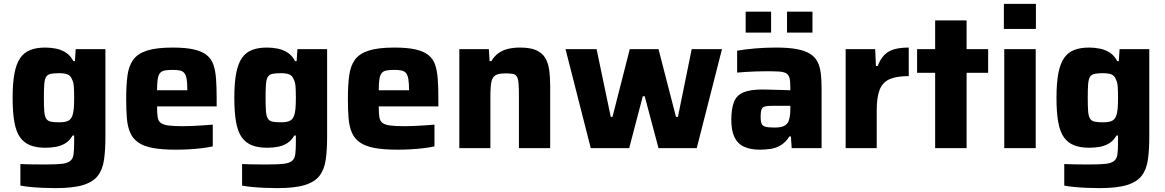

<svg xmlns="http://www.w3.org/2000/svg" viewBox="-20 -763 6002 989"><path d="M266 206Q234 206 199.5 204.5Q165 203 135 200Q105 197 85 193V82Q106 83 130 83.5Q154 84 178.5 84Q203 84 225 84Q274 84 301.5 80.5Q329 77 342.5 65.5Q356 54 359 31.5Q362 9 362 -29V-65H354Q339 -39 317.5 -25.5Q296 -12 270 -7Q244 -2 214 -2Q168 -2 136 -14.5Q104 -27 83.5 -55.5Q63 -84 54 -134Q45 -184 45 -259Q45 -335 54.5 -385Q64 -435 84 -464Q104 -493 136 -505.5Q168 -518 213 -518Q241 -518 268.5 -512.5Q296 -507 319.5 -492Q343 -477 358 -448H366L370 -510H523V-58Q523 9 516 59Q509 109 484.5 141.5Q460 174 408.5 190Q357 206 266 206ZM284 -133Q313 -133 328.5 -139.5Q344 -146 351 -163Q358 -179 360 -202.5Q362 -226 362 -259Q362 -291 360.5 -315Q359 -339 351 -354Q344 -373 328.5 -379.5Q313 -386 284 -386Q257 -386 241 -382.5Q225 -379 217.5 -367Q210 -355 208 -329Q206 -303 206 -259Q206 -215 208 -190Q210 -165 217.5 -152.5Q225 -140 241 -136.5Q257 -133 284 -133Z M885 8Q813 8 766 -1Q719 -10 691.5 -29.5Q664 -49 650.5 -80Q637 -111 633.5 -154Q630 -197 630 -254Q630 -323 636.5 -373Q643 -423 666 -455Q689 -487 737.5 -502.5Q786 -518 869 -518Q936 -518 978 -508.5Q1020 -499 1044.5 -479.5Q1069 -460 1079.5 -429Q1090 -398 1093 -354.5Q1096 -311 1096 -254V-215H789Q789 -181 792 -160.5Q795 -140 808 -130Q821 -120 848 -116.5Q875 -113 923 -113Q942 -113 968 -114Q994 -115 1022.5 -117Q1051 -119 1076 -121V-9Q1054 -4 1022.5 0Q991 4 955 6Q919 8 885 8ZM945 -282V-298Q945 -334 941.5 -355Q938 -376 929.5 -386.5Q921 -397 906 -400Q891 -403 868 -403Q842 -403 826.5 -399.5Q811 -396 803 -385Q795 -374 792 -353Q789 -332 789 -298H962Z M1408 206Q1376 206 1341.5 204.5Q1307 203 1277 200Q1247 197 1227 193V82Q1248 83 1272 83.5Q1296 84 1320.5 84Q1345 84 1367 84Q1416 84 1443.5 80.5Q1471 77 1484.5 65.5Q1498 54 1501 31.5Q1504 9 1504 -29V-65H1496Q1481 -39 1459.5 -25.5Q1438 -12 1412 -7Q1386 -2 1356 -2Q1310 -2 1278 -14.5Q1246 -27 1225.5 -55.5Q1205 -84 1196 -134Q1187 -184 1187 -259Q1187 -335 1196.5 -385Q1206 -435 1226 -464Q1246 -493 1278 -505.5Q1310 -518 1355 -518Q1383 -518 1410.5 -512.5Q1438 -507 1461.5 -492Q1485 -477 1500 -448H1508L1512 -510H1665V-58Q1665 9 1658 59Q1651 109 1626.5 141.5Q1602 174 1550.5 190Q1499 206 1408 206ZM1426 -133Q1455 -133 1470.5 -139.5Q1486 -146 1493 -163Q1500 -179 1502 -202.5Q1504 -226 1504 -259Q1504 -291 1502.5 -315Q1501 -339 1493 -354Q1486 -373 1470.5 -379.5Q1455 -386 1426 -386Q1399 -386 1383 -382.5Q1367 -379 1359.5 -367Q1352 -355 1350 -329Q1348 -303 1348 -259Q1348 -215 1350 -190Q1352 -165 1359.5 -152.5Q1367 -140 1383 -136.5Q1399 -133 1426 -133Z M2027 8Q1955 8 1908 -1Q1861 -10 1833.5 -29.5Q1806 -49 1792.5 -80Q1779 -111 1775.5 -154Q1772 -197 1772 -254Q1772 -323 1778.5 -373Q1785 -423 1808 -455Q1831 -487 1879.5 -502.5Q1928 -518 2011 -518Q2078 -518 2120 -508.5Q2162 -499 2186.5 -479.5Q2211 -460 2221.5 -429Q2232 -398 2235 -354.5Q2238 -311 2238 -254V-215H1931Q1931 -181 1934 -160.5Q1937 -140 1950 -130Q1963 -120 1990 -116.5Q2017 -113 2065 -113Q2084 -113 2110 -114Q2136 -115 2164.5 -117Q2193 -119 2218 -121V-9Q2196 -4 2164.5 0Q2133 4 2097 6Q2061 8 2027 8ZM2087 -282V-298Q2087 -334 2083.5 -355Q2080 -376 2071.5 -386.5Q2063 -397 2048 -400Q2033 -403 2010 -403Q1984 -403 1968.5 -399.5Q1953 -396 1945 -385Q1937 -374 1934 -353Q1931 -332 1931 -298H2104Z M2346 0V-510H2498L2502 -448H2511Q2526 -474 2548 -489.5Q2570 -505 2598 -511.5Q2626 -518 2659 -518Q2710 -518 2740.5 -505Q2771 -492 2787 -467Q2803 -442 2808.5 -405Q2814 -368 2814 -319V0H2653V-270Q2653 -311 2651 -334.5Q2649 -358 2642 -369Q2635 -380 2620.5 -382.5Q2606 -385 2582 -385Q2557 -385 2541.5 -379.5Q2526 -374 2518.5 -361Q2511 -348 2508.5 -324.5Q2506 -301 2506 -266V0Z M3023 0 2893 -510H3053L3126 -161H3135L3224 -510H3372L3462 -161H3472L3543 -510H3699L3569 0H3372L3301 -267H3291L3221 0Z M3894 8Q3846 8 3813 -7Q3780 -22 3763.5 -56Q3747 -90 3747 -145Q3747 -203 3760.5 -237.5Q3774 -272 3809 -287Q3844 -302 3908 -302Q3917 -302 3933.5 -301.5Q3950 -301 3971 -300.5Q3992 -300 4013 -299.5Q4034 -299 4051 -298V-317Q4051 -346 4046.5 -362Q4042 -378 4029.5 -385.5Q4017 -393 3992 -394.5Q3967 -396 3926 -396Q3903 -396 3875.5 -395Q3848 -394 3821.5 -392.5Q3795 -391 3777 -389V-502Q3818 -509 3869.5 -513.5Q3921 -518 3978 -518Q4042 -518 4084.5 -510Q4127 -502 4153 -485.5Q4179 -469 4191.5 -444Q4204 -419 4208 -385Q4212 -351 4212 -308V0H4058L4054 -60H4046Q4027 -30 4002 -15Q3977 0 3949 4Q3921 8 3894 8ZM3970 -106Q3988 -106 4001.5 -108.5Q4015 -111 4024.5 -117.5Q4034 -124 4040 -134Q4045 -145 4048 -161Q4051 -177 4051 -199V-218H3958Q3933 -218 3920 -214.5Q3907 -211 3902.5 -198.5Q3898 -186 3898 -160Q3898 -138 3903 -126Q3908 -114 3923.5 -110Q3939 -106 3970 -106ZM3821 -595V-703H3952V-595ZM4034 -595V-703H4165V-595Z M4336 0V-510H4488L4492 -423H4501Q4515 -460 4536.5 -481Q4558 -502 4589 -510Q4620 -518 4661 -518V-371Q4598 -371 4562 -355Q4526 -339 4511 -300.5Q4496 -262 4496 -193V0Z M4797 0V-388H4704V-510H4797V-658H4959V-510H5070V-388H4959V0Z M5151 -614V-743H5316V-614ZM5153 0V-510H5315V0Z M5643 206Q5611 206 5576.5 204.5Q5542 203 5512 200Q5482 197 5462 193V82Q5483 83 5507 83.5Q5531 84 5555.5 84Q5580 84 5602 84Q5651 84 5678.5 80.5Q5706 77 5719.5 65.5Q5733 54 5736 31.5Q5739 9 5739 -29V-65H5731Q5716 -39 5694.5 -25.5Q5673 -12 5647 -7Q5621 -2 5591 -2Q5545 -2 5513 -14.5Q5481 -27 5460.5 -55.5Q5440 -84 5431 -134Q5422 -184 5422 -259Q5422 -335 5431.5 -385Q5441 -435 5461 -464Q5481 -493 5513 -505.5Q5545 -518 5590 -518Q5618 -518 5645.5 -512.5Q5673 -507 5696.5 -492Q5720 -477 5735 -448H5743L5747 -510H5900V-58Q5900 9 5893 59Q5886 109 5861.5 141.5Q5837 174 5785.5 190Q5734 206 5643 206ZM5661 -133Q5690 -133 5705.5 -139.5Q5721 -146 5728 -163Q5735 -179 5737 -202.5Q5739 -226 5739 -259Q5739 -291 5737.5 -315Q5736 -339 5728 -354Q5721 -373 5705.5 -379.5Q5690 -386 5661 -386Q5634 -386 5618 -382.5Q5602 -379 5594.5 -367Q5587 -355 5585 -329Q5583 -303 5583 -259Q5583 -215 5585 -190Q5587 -165 5594.5 -152.5Q5602 -140 5618 -136.5Q5634 -133 5661 -133Z"/></svg>

Font: Saira Thin
Style: Bold
Weight: 700
Version: Version 1.101